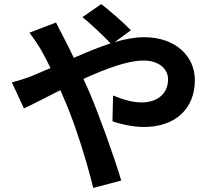

<svg xmlns="http://www.w3.org/2000/svg" viewBox="-20 -853 1040 939"><path d="M38 -450 97 -323C140 -342 203 -376 275 -412C284 -392 293 -371 302 -350C353 -229 405 -60 436 66L573 30C540 -82 463 -296 416 -405C407 -425 398 -446 388 -467C495 -516 604 -557 682 -557C757 -557 802 -516 802 -465C802 -393 747 -352 672 -352C628 -352 578 -367 533 -386L530 -260C568 -246 630 -232 684 -232C837 -232 933 -321 933 -461C933 -577 840 -671 685 -671C640 -671 591 -662 541 -647L620 -705C586 -741 511 -806 475 -833L383 -769C421 -740 485 -678 521 -641C463 -622 402 -597 341 -570C325 -604 309 -636 294 -665C283 -684 263 -725 254 -743L124 -693C144 -667 169 -630 183 -605C198 -579 213 -550 227 -520C197 -507 166 -494 137 -482C121 -475 77 -460 38 -450Z"/></svg>

Font: Noto Sans HK
Style: Bold
Weight: 700
Designer: Ryoko NISHIZUKA 西塚涼子 (kana, bopomofo & ideographs); Paul D. Hunt (Latin, Greek & Cyrillic); Sandoll Communications 산돌커뮤니
Foundry: Adobe
Version: Version 2.002;hotconv 1.0.116;makeotfexe 2.5.65601